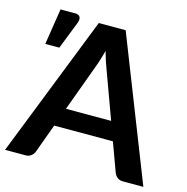

<svg xmlns="http://www.w3.org/2000/svg" viewBox="-114 -842 922 946"><g transform="rotate(15 347.0 -369.5)"><path d="M0 0ZM700 0H596Q578.5 0 567.5 -8.8Q556.5 -17.5 551 -30.5L497 -178H197.5L143.5 -30.5Q139.5 -19 128 -9.5Q116.5 0 99.5 0H-5.5L279 -723H416ZM232 -273H462.5L374.5 -513.5Q368 -529.5 361 -551.2Q354 -573 347 -598.5Q340 -573 333.2 -551Q326.5 -529 320 -512.5ZM51 -555.5 79.5 -739H155.5Q173 -739 179 -728.2Q185 -717.5 179 -699.5L122.5 -555.5Z"/></g></svg>

Font: Lato
Style: Bold
Weight: 700
Designer: Lukasz Dziedzic
Foundry: tyPoland Lukasz Dziedzic
Version: Version 2.007; 2014-02-27